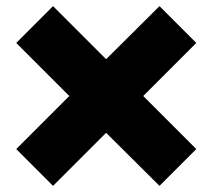

<svg xmlns="http://www.w3.org/2000/svg" viewBox="-20 -603 693 626"><path d="M620 -117 500 3 326 -170 153 3 33 -117 206 -290 33 -463 153 -583 326 -410 500 -583 620 -463 447 -290Z"/></svg>

Font: Mplus 1p Black
Style: Regular
Weight: 900
Version: Version 1.061